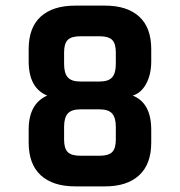

<svg xmlns="http://www.w3.org/2000/svg" viewBox="-20 -663 640 683"><path d="M266 -109H334Q366 -109 379 -122Q392 -135 392 -166V-212Q392 -244 379 -259Q366 -274 334 -274H266Q234 -274 221 -259Q208 -244 208 -212V-166Q208 -135 221 -122Q234 -109 266 -109ZM266 -373H334Q366 -373 379 -388Q392 -403 392 -435V-477Q392 -508 379 -521Q366 -534 334 -534H266Q234 -534 221 -521Q208 -508 208 -477V-435Q208 -403 221 -388Q234 -373 266 -373ZM354 0H248Q168 0 125 -39.5Q82 -79 82 -156V-202Q82 -294 148 -323Q82 -350 82 -445V-488Q82 -565 125 -604Q168 -643 248 -643H354Q432 -643 475 -604Q518 -565 518 -488V-445Q518 -398 500 -365Q482 -332 452 -323Q518 -297 518 -201V-156Q518 -79 475 -39.5Q432 0 354 0Z"/></svg>

Font: RajdhaniMono
Style: Bold
Weight: 700
Monospace: yes
Designer: Satya Rajpurohit, Jyotish Sonowal
Foundry: Indian Type Foundry
Version: Version 1.201;PS 1.0;hotconv 1.0.78;makeotf.lib2.5.61930; tt